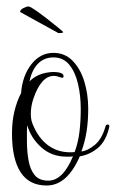

<svg xmlns="http://www.w3.org/2000/svg" viewBox="-20 -563 357 592"><path d="M124 9Q70 9 43.5 -32Q17 -73 17 -151Q17 -189 24.5 -220Q32 -251 45 -276Q49 -329 76.5 -364.5Q104 -400 145 -400Q180 -400 204 -375.5Q228 -351 240 -311.5Q252 -272 252 -228Q252 -190 247 -158Q242 -126 231 -96Q250 -98 272 -116Q294 -134 305 -172Q306 -179 312 -179Q318 -179 317 -172Q307 -128 282 -107Q257 -86 226 -81Q187 9 124 9ZM210 -94Q221 -123 225 -156.5Q229 -190 229 -227Q229 -268 220.5 -304.5Q212 -341 193.5 -363.5Q175 -386 145 -386Q116 -386 97 -366.5Q78 -347 71 -312Q97 -339 143 -341Q176 -341 176 -328Q176 -321 168 -324Q155 -329 146 -329Q107 -329 83 -259Q75 -235 75 -212Q75 -195 80 -182Q98 -136 131 -113Q164 -90 210 -94ZM129 -6Q174 -6 205 -81Q200 -80 195 -80Q190 -80 185 -80Q139 -80 107 -109Q75 -138 64 -177Q63 -165 63 -153Q63 -141 63 -129Q63 -97 68 -68.5Q73 -40 87 -23Q101 -6 129 -6ZM160 -461 42 -526Q42 -533 52 -538Q62 -543 68 -543Q73 -543 89.5 -531.5Q106 -520 126 -504.5Q146 -489 160.5 -477Q175 -465 175 -464Q175 -461 160 -461Z"/></svg>

Font: Updock
Style: Regular
Weight: 400
Designer: Robert E. Leuschke
Foundry: Robert E. Leuschke
Version: Version 1.010; ttfautohint (v1.8.4.7-5d5b)